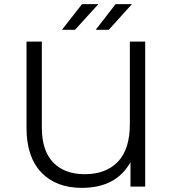

<svg xmlns="http://www.w3.org/2000/svg" viewBox="-20 -901 835 927"><path d="M455 -881 342 -757H279L376 -881ZM505 -757H442L538 -881H617ZM607 -700H681V0H610V-118Q541 6 375 6Q250 6 179 -69Q108 -144 108 -283V-700H182V-285Q182 -174 236.5 -117Q291 -60 389 -60Q492 -60 549.5 -120.5Q607 -181 607 -302Z"/></svg>

Font: Montserrat Alternates
Style: Regular
Weight: 400
Designer: Julieta Ulanovsky
Foundry: Julieta Ulanovsky
Version: Version 7.200;PS 007.200;hotconv 1.0.88;makeotf.lib2.5.64775